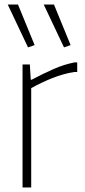

<svg xmlns="http://www.w3.org/2000/svg" viewBox="-20 -823 372 843"><path d="M103 -615 14 -803H59L132 -625ZM261 -615 172 -803H217L290 -625ZM79 -540H111L115 -473H119Q170 -500 215.5 -520Q261 -540 307 -549H319V-507H306Q257 -499 209.5 -480Q162 -461 117 -436V0H79Z"/></svg>

Font: Encode Sans Narrow
Style: Thin
Weight: 250
Designer: Pablo Impallari, Andres Torresi
Foundry: Pablo Impallari, Andres Torresi
Version: Version 1.000; ttfautohint (v1.00) -l 8 -r 50 -G 200 -x 14 -